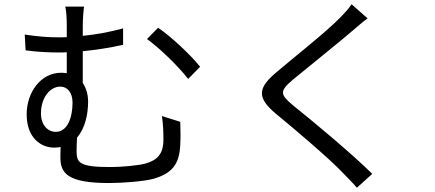

<svg xmlns="http://www.w3.org/2000/svg" viewBox="-20 -821 2040 900"><path d="M172 -289C172 -363 214 -415 263 -415C296 -415 320 -387 320 -340C320 -273 298 -203 241 -203C205 -203 172 -234 172 -289ZM739 -277C745 -237 746 -204 746 -165C746 -99 716 -70 664 -55C629 -45 551 -38 496 -38C352 -38 339 -58 339 -113C339 -131 340 -155 341 -176C380 -220 393 -289 393 -344C393 -378 384 -408 368 -432V-581C429 -587 496 -597 557 -611V-688C495 -671 430 -659 368 -653V-696C368 -733 371 -769 374 -790H286C291 -769 293 -736 293 -696V-647C279 -646 266 -646 253 -646C204 -646 155 -650 96 -659L100 -585C157 -577 215 -575 258 -575C269 -575 281 -575 293 -576V-478C285 -479 276 -480 267 -480C170 -480 105 -387 105 -285C105 -170 177 -129 233 -129C244 -129 255 -130 264 -132C264 -117 263 -101 263 -84C263 -11 293 37 491 37C556 37 653 29 696 18C786 -7 821 -50 825 -143C827 -184 826 -197 825 -250ZM669 -638C724 -599 814 -513 862 -451L918 -508C874 -564 779 -652 721 -691Z M1628 -801C1617 -783 1591 -755 1571 -735C1504 -667 1354 -549 1280 -486C1190 -411 1180 -366 1273 -288C1366 -212 1531 -71 1585 -13C1606 10 1633 35 1653 59L1725 -6C1628 -102 1445 -254 1355 -326C1291 -379 1291 -394 1351 -446C1424 -506 1566 -620 1635 -679C1651 -693 1681 -719 1703 -735Z"/></svg>

Font: Noto Sans Mono CJK JP Regular
Style: Regular
Weight: 400
Designer: Ryoko NISHIZUKA (kana & ideographs); Paul D. Hunt (Latin, Greek & Cyrillic); Wenlong ZHANG (bopomofo); Sandoll Communica
Foundry: Adobe Systems Incorporated
Version: Version 1.004;PS 1.004;hotconv 1.0.82;makeotf.lib2.5.63406